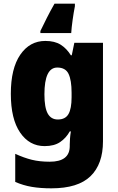

<svg xmlns="http://www.w3.org/2000/svg" viewBox="-20 -786 642 1046"><path d="M227 -563Q278 -563 310.5 -542.5Q343 -522 366 -485H371L385 -553H541V-16Q541 108 473 174Q405 240 260 240Q200 240 153 232Q106 224 63 205V52Q111 74 153.5 84.5Q196 95 251 95Q360 95 360 10V1Q360 -13 361.5 -32.5Q363 -52 366 -70H360Q340 -34 307.5 -12Q275 10 223 10Q140 10 89.5 -64Q39 -138 39 -275Q39 -413 90.5 -488Q142 -563 227 -563ZM292 -418Q222 -418 222 -272Q222 -200 240 -167.5Q258 -135 295 -135Q336 -135 353 -164.5Q370 -194 370 -256V-281Q370 -349 353.5 -383.5Q337 -418 292 -418ZM388 -752Q381 -716 375.5 -676.5Q370 -637 368 -606H200V-617Q218 -654 235.5 -689Q253 -724 277 -766H388Z"/></svg>

Font: Noto Sans Bengali SemiCondensed Black
Style: Regular
Weight: 900
Width: 4
Designer: Joana Ranito - Universal Thirst; Jelle Bosma - Monotype Design Team
Foundry: Universal Thirst ehf.
Version: Version 3.000; ttfautohint (v1.8.4.7-5d5b)